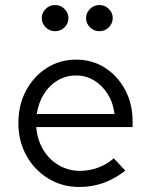

<svg xmlns="http://www.w3.org/2000/svg" viewBox="-20 -733 597 763"><path d="M295 10Q227 10 172 -23.5Q117 -57 85 -114.5Q53 -172 53 -244Q53 -316 83.5 -373Q114 -430 166 -463Q218 -496 283 -496Q347 -496 397.5 -463.5Q448 -431 477.5 -375.5Q507 -320 507 -250V-228H124Q128 -178 151.5 -138.5Q175 -99 213.5 -76.5Q252 -54 298 -54Q336 -54 371.5 -67.5Q407 -81 432 -104L478 -55Q436 -22 391 -6Q346 10 295 10ZM126 -280H435Q430 -324 408.5 -358.5Q387 -393 354.5 -413Q322 -433 282 -433Q242 -433 209 -413.5Q176 -394 154.5 -359.5Q133 -325 126 -280ZM199 -609Q177 -609 161.5 -624.5Q146 -640 146 -661Q146 -682 161.5 -697.5Q177 -713 199 -713Q221 -713 236.5 -697.5Q252 -682 252 -661Q252 -640 236.5 -624.5Q221 -609 199 -609ZM375 -609Q353 -609 337.5 -624.5Q322 -640 322 -661Q322 -682 337.5 -697.5Q353 -713 375 -713Q397 -713 412.5 -697.5Q428 -682 428 -661Q428 -640 412.5 -624.5Q397 -609 375 -609Z"/></svg>

Font: Red Hat Text
Style: Regular
Weight: 400
Designer: Pentagram, MCKL
Foundry: MCKL
Version: Version 1.030